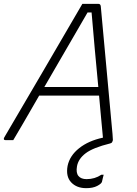

<svg xmlns="http://www.w3.org/2000/svg" viewBox="-44 -730 714 1000"><path d="M25 0H-14Q-29 0 -22 -14Q80 -188 182 -362Q284 -536 385 -710H468Q480 -710 481 -696Q495 -539 510 -380.5Q525 -222 539 -64Q541 -48 542 -32Q543 -16 544 0Q543 4 540.5 9.5Q538 15 530 17Q441 39 402.5 68Q364 97 357 136Q351 170 364.5 186.5Q378 203 407 203Q450 203 484 180H496Q494 188 491.5 197.5Q489 207 487 217Q484 227 462 238.5Q440 250 405 250Q355 250 326.5 219.5Q298 189 308 134Q319 81 368 42Q417 3 492 -13V-15Q488 -61 482.5 -116Q477 -171 472 -232H160Q115 -153 78.5 -91Q42 -29 25 0ZM412 -665Q379 -608 341 -542.5Q303 -477 263.5 -409Q224 -341 187 -277H468Q459 -374 449.5 -475.5Q440 -577 433 -665Z"/></svg>

Font: Recursive Sn Lnr St Lt
Style: Italic
Weight: 300
Italic angle: -15°
Version: Version 1.079;hotconv 1.0.112;makeotfexe 2.5.65598; ttfautoh